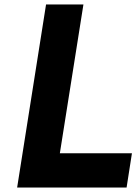

<svg xmlns="http://www.w3.org/2000/svg" viewBox="-20 -843 620 863"><path d="M57 0H549L573 -154H249L355 -823H187Z"/></svg>

Font: Rabbid Highway Sign IV
Style: BdObl
Weight: 400
Foundry: Cannot Into Space Fonts
Version: Version 0.277